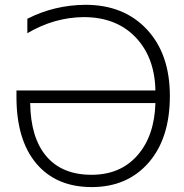

<svg xmlns="http://www.w3.org/2000/svg" viewBox="-20 -761 761 792"><path d="M621.1 -335.9H104.5Q106.4 -192.4 171.4 -116.2Q236.3 -40 357.4 -40Q476.6 -40 546.9 -120.1Q617.2 -200.2 621.1 -335.9ZM92.8 -624V-683.6Q204.1 -740.2 332 -741.2Q491.2 -741.2 585.9 -639.6Q680.7 -538.1 680.7 -365.2Q680.7 -190.4 592.8 -89.8Q504.9 10.7 358.4 10.7Q211.9 10.7 129.9 -86.4Q47.9 -183.6 47.9 -361.3V-387.7H621.1Q618.2 -525.4 538.6 -607.9Q459 -690.4 325.2 -690.4Q204.1 -689.5 92.8 -624Z"/></svg>

Font: Gen Shin Gothic Light
Style: Regular
Weight: 200
Designer: [Source Han Sans]
Ryoko NISHIZUKA  (kana & ideographs); Paul D. Hunt (Latin, Greek & Cyrillic); Wenlong ZHANG  (bopomofo
Version: Version 1.002.20150607